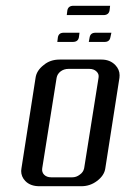

<svg xmlns="http://www.w3.org/2000/svg" viewBox="-20 -644 434 664"><path d="M53.2 -52.7Q53.2 -55.2 54.2 -62L103 -375Q106.4 -399.9 130.9 -418.9Q153.3 -438 186 -438H331.1Q360.4 -438 378.9 -418.9Q393.6 -403.3 393.6 -383.8Q393.6 -377.9 393.1 -375L344.2 -62Q340.8 -37.1 315.4 -18.1Q291.5 0 261.2 0H116.2Q85 0 67.4 -18.1Q53.2 -33.2 53.2 -52.7ZM126 -62Q124 -48.3 132.8 -39.6Q141.6 -30.8 157.2 -30.8H230Q244.1 -30.8 255.9 -40Q268.1 -48.3 271 -62L320.8 -375Q323.2 -388.2 313.5 -397Q304.2 -405.8 289.1 -405.8H216.8Q201.2 -405.8 189.5 -397Q178.2 -388.2 175.8 -375ZM210.9 -591.8 212.9 -607.9Q215.8 -624 233.9 -624H360.8L358.9 -607.9Q356 -591.8 337.9 -591.8ZM287.1 -499 290 -515.1Q293 -530.8 310.1 -530.8H365.2L361.8 -515.1Q358.9 -499 341.8 -499ZM178.2 -499 180.2 -515.1Q183.1 -530.8 200.2 -530.8H254.9L252.9 -515.1Q250 -499 231.9 -499Z"/></svg>

Font: Hhenum
Style: Italic
Weight: 400
Designer: T. Christopher White
Version: Version 1.0